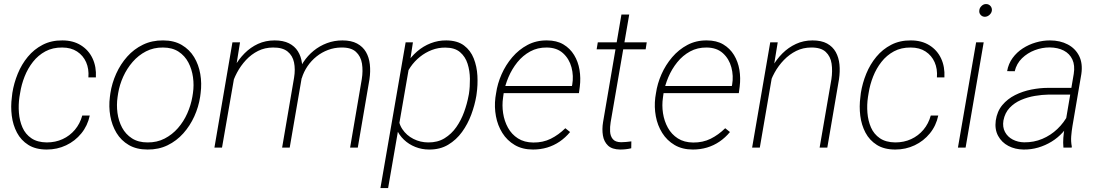

<svg xmlns="http://www.w3.org/2000/svg" viewBox="-20 -741 5517 964"><path d="M214.8 -25.9Q258.3 -25.9 294.4 -42.5Q330.6 -59.1 356.2 -89.6Q381.8 -120.1 393.1 -161.1H430.7Q419.9 -109.9 388.4 -71.3Q356.9 -32.7 312 -11.5Q267.1 9.8 214.8 9.8Q159.2 9.8 122.3 -13.4Q85.4 -36.6 65.2 -75Q44.9 -113.3 39.1 -159.9Q33.2 -206.5 39.6 -253.4L42 -274.4Q49.8 -323.7 69.1 -370.8Q88.4 -418 119.6 -455.8Q150.9 -493.7 194.3 -516.1Q237.8 -538.6 293 -538.1Q347.2 -538.1 386.2 -513.7Q425.3 -489.3 444.8 -447.5Q464.4 -405.8 461.4 -352.5H423.8Q427.2 -395 412.4 -428.7Q397.5 -462.4 366.9 -482.4Q336.4 -502.4 292.5 -502.4Q244.6 -502.9 208 -483.2Q171.4 -463.4 145.5 -430.4Q119.6 -397.5 103.5 -356.7Q87.4 -315.9 81.1 -274.4L77.6 -253.9Q71.8 -214.8 75 -174.8Q78.1 -134.8 92.8 -101.1Q107.4 -67.4 137.5 -46.9Q167.5 -26.4 214.8 -25.9Z M531.7 -254.4 534.2 -272.9Q542 -323.7 563.5 -371.3Q585 -418.9 618.7 -456.8Q652.3 -494.6 697.8 -516.6Q743.2 -538.6 798.8 -538.1Q854 -538.1 892.8 -515.1Q931.6 -492.2 954.6 -454.3Q977.5 -416.5 985.6 -369.4Q993.7 -322.3 987.3 -273.4L984.9 -254.9Q977.1 -204.1 955.6 -156.7Q934.1 -109.4 900.4 -71.5Q866.7 -33.7 821.5 -11.7Q776.4 10.3 720.7 9.8Q665.5 9.8 626.7 -12.9Q587.9 -35.6 564.9 -73.7Q542 -111.8 533.7 -158.7Q525.4 -205.6 531.7 -254.4ZM573.2 -272.9 570.3 -253.9Q564.5 -214.4 569.8 -174.1Q575.2 -133.8 593 -100.3Q610.8 -66.9 642.6 -46.4Q674.3 -25.9 720.7 -25.9Q768.1 -25.4 806.4 -45.2Q844.7 -64.9 873.5 -97.9Q902.3 -130.9 920.4 -171.9Q938.5 -212.9 945.8 -254.9L948.7 -273.4Q954.6 -313 949 -353.3Q943.4 -393.6 925.8 -427.2Q908.2 -460.9 876.5 -481.7Q844.7 -502.4 798.3 -502.4Q751.5 -502.9 713.1 -483.2Q674.8 -463.4 646 -430.2Q617.2 -397 598.6 -356Q580.1 -314.9 573.2 -272.9Z M1167 -415.5 1094.7 0H1056.6L1147 -528.3H1185.1ZM1141.6 -304.7 1126 -327.6Q1136.7 -368.2 1157.5 -405.8Q1178.2 -443.4 1208 -473.4Q1237.8 -503.4 1275.6 -520.8Q1313.5 -538.1 1358.9 -538.1Q1401.9 -538.1 1430.7 -523.7Q1459.5 -509.3 1475.6 -483.6Q1491.7 -458 1496.1 -424.3Q1500.5 -390.6 1495.1 -351.6L1434.6 0H1396.5L1456.5 -351.1Q1463.4 -393.1 1456.3 -427.5Q1449.2 -461.9 1423.8 -482.4Q1398.4 -502.9 1351.1 -502.4Q1310.1 -502.4 1275.9 -485.4Q1241.7 -468.3 1215.1 -439.7Q1188.5 -411.1 1169.9 -376.2Q1151.4 -341.3 1141.6 -304.7ZM1495.1 -348.1 1470.2 -358.4Q1481.4 -396 1503.2 -429Q1524.9 -461.9 1554.9 -486.3Q1585 -510.7 1621.6 -524.4Q1658.2 -538.1 1699.2 -538.1Q1743.7 -538.1 1772.7 -522.5Q1801.8 -506.8 1817.4 -480Q1833 -453.1 1836.9 -417.7Q1840.8 -382.3 1835 -342.8L1776.4 0H1737.8L1796.4 -343.3Q1803.2 -385.3 1797.4 -421.9Q1791.5 -458.5 1766.8 -481Q1742.2 -503.4 1692.9 -502.4Q1658.2 -502 1627 -490.2Q1595.7 -478.5 1569.3 -457.5Q1543 -436.5 1523.9 -408.4Q1504.9 -380.4 1495.1 -348.1Z M2037.6 -425.8 1928.7 203.1H1890.1L2016.6 -528.3H2053.2ZM2373 -270 2371.6 -259.8Q2363.8 -213.4 2346.2 -165.8Q2328.6 -118.2 2299.8 -78.4Q2271 -38.6 2230 -14.2Q2189 10.3 2134.3 9.8Q2098.1 9.8 2065.4 -3.2Q2032.7 -16.1 2008.1 -39.6Q1983.4 -63 1970 -95Q1956.5 -127 1958.5 -165L1989.3 -348.6Q1999.5 -387.7 2021.5 -421.9Q2043.5 -456.1 2074.2 -482.7Q2105 -509.3 2142.6 -523.9Q2180.2 -538.6 2221.2 -538.1Q2276.4 -537.6 2309.6 -512.7Q2342.8 -487.8 2358.6 -447.5Q2374.5 -407.2 2377 -360.4Q2379.4 -313.5 2373 -270ZM2332.5 -259.8 2334.5 -270Q2339.8 -305.2 2339.4 -345.5Q2338.9 -385.7 2327.6 -421.1Q2316.4 -456.5 2289.8 -479.2Q2263.2 -502 2215.8 -502Q2180.7 -502.4 2148.2 -490Q2115.7 -477.5 2088.4 -455.6Q2061 -433.6 2041 -404.5Q2021 -375.5 2011.7 -341.3L1981 -167.5Q1978.5 -125 1999.8 -93Q2021 -61 2055.9 -43.5Q2090.8 -25.9 2130.4 -25.9Q2177.2 -25.4 2212.2 -46.9Q2247.1 -68.4 2271.2 -103Q2295.4 -137.7 2310.3 -179Q2325.2 -220.2 2332.5 -259.8Z M2656.2 9.8Q2603 9.8 2564.5 -12.9Q2525.9 -35.6 2502.2 -73.5Q2478.5 -111.3 2470 -157.5Q2461.4 -203.6 2467.3 -251L2470.7 -272.5Q2477.5 -320.8 2498.3 -367.9Q2519 -415 2552 -453.6Q2585 -492.2 2628.7 -515.4Q2672.4 -538.6 2726.1 -538.1Q2774.9 -538.1 2808.6 -518.1Q2842.3 -498 2862.5 -464.8Q2882.8 -431.6 2889.6 -390.4Q2896.5 -349.1 2891.1 -306.2L2886.7 -273.4H2494.1L2499.5 -309.1H2851.6L2853 -315.4Q2860.8 -359.9 2849.4 -402.8Q2837.9 -445.8 2806.9 -473.9Q2775.9 -502 2725.1 -502.4Q2679.2 -502.9 2642.1 -482.7Q2605 -462.4 2577.6 -428.5Q2550.3 -394.5 2533 -353.8Q2515.6 -313 2508.8 -272.5L2505.9 -251.5Q2500 -212.4 2506.1 -172.6Q2512.2 -132.8 2530.5 -99.6Q2548.8 -66.4 2580.6 -46.1Q2612.3 -25.9 2657.7 -25.4Q2706.1 -24.9 2745.4 -44.4Q2784.7 -64 2818.4 -97.2L2842.3 -78.1Q2818.8 -49.8 2789.8 -30Q2760.7 -10.3 2727.1 -0.2Q2693.4 9.8 2656.2 9.8Z M3227.1 -528.3 3221.7 -493.2H2975.6L2981.4 -528.3ZM3100.1 -668H3139.2L3045.9 -127Q3042 -103.5 3043.2 -80.6Q3044.4 -57.6 3056.9 -42.5Q3069.3 -27.3 3098.6 -26.9Q3111.8 -26.9 3124.5 -28.3Q3137.2 -29.8 3149.9 -31.2L3149.4 3.4Q3135.7 6.8 3121.8 8.3Q3107.9 9.8 3093.8 9.8Q3052.7 9.3 3032.5 -10.3Q3012.2 -29.8 3007.1 -61Q3002 -92.3 3007.8 -127.4Z M3459 9.8Q3405.8 9.8 3367.2 -12.9Q3328.6 -35.6 3304.9 -73.5Q3281.2 -111.3 3272.7 -157.5Q3264.2 -203.6 3270 -251L3273.4 -272.5Q3280.3 -320.8 3301 -367.9Q3321.8 -415 3354.7 -453.6Q3387.7 -492.2 3431.4 -515.4Q3475.1 -538.6 3528.8 -538.1Q3577.6 -538.1 3611.3 -518.1Q3645 -498 3665.3 -464.8Q3685.5 -431.6 3692.4 -390.4Q3699.2 -349.1 3693.8 -306.2L3689.5 -273.4H3296.9L3302.2 -309.1H3654.3L3655.8 -315.4Q3663.6 -359.9 3652.1 -402.8Q3640.6 -445.8 3609.6 -473.9Q3578.6 -502 3527.8 -502.4Q3481.9 -502.9 3444.8 -482.7Q3407.7 -462.4 3380.4 -428.5Q3353 -394.5 3335.7 -353.8Q3318.4 -313 3311.5 -272.5L3308.6 -251.5Q3302.7 -212.4 3308.8 -172.6Q3314.9 -132.8 3333.3 -99.6Q3351.6 -66.4 3383.3 -46.1Q3415 -25.9 3460.4 -25.4Q3508.8 -24.9 3548.1 -44.4Q3587.4 -64 3621.1 -97.2L3645 -78.1Q3621.6 -49.8 3592.5 -30Q3563.5 -10.3 3529.8 -0.2Q3496.1 9.8 3459 9.8Z M3866.2 -414.6 3794.9 0H3756.3L3847.2 -528.3H3884.8ZM3840.3 -304.7 3825.7 -327.6Q3836.4 -367.7 3857.4 -405.3Q3878.4 -442.9 3908.4 -472.9Q3938.5 -502.9 3976.6 -520.5Q4014.6 -538.1 4059.6 -538.1Q4104 -538.1 4132.6 -522.5Q4161.1 -506.8 4176.3 -479.5Q4191.4 -452.1 4194.8 -417Q4198.2 -381.8 4192.4 -342.8L4133.8 0H4095.2L4154.3 -342.8Q4160.6 -384.8 4155.3 -421.4Q4149.9 -458 4125.7 -480.5Q4101.6 -502.9 4052.7 -502.4Q4012.2 -502.4 3977.8 -485.4Q3943.4 -468.3 3915.8 -439.7Q3888.2 -411.1 3868.9 -376Q3849.6 -340.8 3840.3 -304.7Z M4475.1 -25.9Q4518.6 -25.9 4554.7 -42.5Q4590.8 -59.1 4616.5 -89.6Q4642.1 -120.1 4653.3 -161.1H4690.9Q4680.2 -109.9 4648.7 -71.3Q4617.2 -32.7 4572.3 -11.5Q4527.3 9.8 4475.1 9.8Q4419.4 9.8 4382.6 -13.4Q4345.7 -36.6 4325.4 -75Q4305.2 -113.3 4299.3 -159.9Q4293.5 -206.5 4299.8 -253.4L4302.2 -274.4Q4310.1 -323.7 4329.3 -370.8Q4348.6 -418 4379.9 -455.8Q4411.1 -493.7 4454.6 -516.1Q4498 -538.6 4553.2 -538.1Q4607.4 -538.1 4646.5 -513.7Q4685.5 -489.3 4705.1 -447.5Q4724.6 -405.8 4721.7 -352.5H4684.1Q4687.5 -395 4672.6 -428.7Q4657.7 -462.4 4627.2 -482.4Q4596.7 -502.4 4552.7 -502.4Q4504.9 -502.9 4468.3 -483.2Q4431.6 -463.4 4405.8 -430.4Q4379.9 -397.5 4363.8 -356.7Q4347.7 -315.9 4341.3 -274.4L4337.9 -253.9Q4332 -214.8 4335.2 -174.8Q4338.4 -134.8 4353 -101.1Q4367.7 -67.4 4397.7 -46.9Q4427.7 -26.4 4475.1 -25.9Z M4918.9 -528.3 4828.1 0H4789.6L4880.9 -528.3ZM4897 -689Q4897.9 -701.2 4908 -710.9Q4918 -720.7 4930.7 -720.7Q4944.3 -720.7 4952.9 -710.9Q4961.4 -701.2 4960 -688Q4958.5 -675.8 4948.2 -666.5Q4938 -657.2 4925.3 -656.7Q4912.1 -656.7 4903.6 -666.3Q4895 -675.8 4897 -689Z M5324.7 -97.2 5371.1 -370.1Q5377.9 -412.6 5364.3 -442.1Q5350.6 -471.7 5321 -487.1Q5291.5 -502.4 5250 -502.9Q5211.9 -502.9 5175.3 -489Q5138.7 -475.1 5111.3 -448.5Q5084 -421.9 5074.7 -383.3L5036.6 -383.8Q5043 -420.9 5064 -449.7Q5085 -478.5 5115.2 -498Q5145.5 -517.6 5180.7 -527.8Q5215.8 -538.1 5251.5 -538.1Q5302.7 -538.1 5341.1 -517.8Q5379.4 -497.6 5398.2 -460Q5417 -422.4 5409.2 -369.1L5364.7 -108.4Q5360.4 -83 5358.4 -56.9Q5356.4 -30.8 5361.3 -5.4L5360.8 0H5319.3Q5316.9 -24.4 5318.8 -48.8Q5320.8 -73.2 5324.7 -97.2ZM5371.6 -299.8 5367.7 -266.1H5245.1Q5212.4 -265.6 5176 -259.5Q5139.6 -253.4 5106.2 -239Q5072.8 -224.6 5049.1 -199.5Q5025.4 -174.3 5018.1 -136.2Q5012.7 -103 5025.9 -78.4Q5039.1 -53.7 5064.9 -40.3Q5090.8 -26.9 5122.1 -26.4Q5170.9 -25.9 5213.1 -43.7Q5255.4 -61.5 5288.8 -93.3Q5322.3 -125 5344.2 -167.5L5356.9 -138.7Q5341.3 -104.5 5316.4 -76.9Q5291.5 -49.3 5260 -30Q5228.5 -10.7 5192.9 -0.2Q5157.2 10.3 5119.1 9.8Q5076.7 9.3 5043 -8.3Q5009.3 -25.9 4991.5 -58.6Q4973.6 -91.3 4979.5 -135.7Q4986.3 -182.1 5012.5 -213.4Q5038.6 -244.6 5076.7 -263.7Q5114.7 -282.7 5158 -291.3Q5201.2 -299.8 5240.7 -299.8Z"/></svg>

Font: Roboto ExtraLight
Style: Italic
Weight: 250
Designer: Christian Robertson
Foundry: Google
Version: Version 3.009; 2024